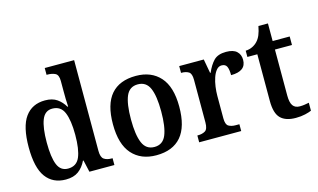

<svg xmlns="http://www.w3.org/2000/svg" viewBox="-90 -1028 2164 1306"><g transform="rotate(-15 991.5 -375.0)"><path d="M234 10Q143 10 94 -56.5Q45 -123 45 -267Q45 -412 94 -479.5Q143 -547 234 -547Q286 -547 318.5 -524Q351 -501 371 -466H376Q374 -489 373.5 -519Q373 -549 373 -576V-647Q373 -690 350.5 -701Q328 -712 297 -712H290V-760H497V-121Q497 -76 517 -62Q537 -48 569 -48H577V0H401L382 -84H378Q357 -40 323 -15Q289 10 234 10ZM267 -58Q327 -58 350 -111.5Q373 -165 373 -268Q373 -370 350 -425Q327 -480 267 -480Q215 -480 193.5 -425Q172 -370 172 -267Q172 -162 193.5 -110Q215 -58 267 -58Z M871 10Q763 10 701 -59.5Q639 -129 639 -270Q639 -410 698.5 -479Q758 -548 874 -548Q982 -548 1044 -479Q1106 -410 1106 -270Q1106 -129 1046.5 -59.5Q987 10 871 10ZM873 -48Q932 -48 955.5 -104.5Q979 -161 979 -270Q979 -379 955 -434Q931 -489 872 -489Q813 -489 789.5 -434Q766 -379 766 -270Q766 -161 790 -104.5Q814 -48 873 -48Z M1174 0V-48H1178Q1209 -48 1229.5 -60.5Q1250 -73 1250 -120V-420Q1250 -464 1230.5 -476Q1211 -488 1181 -488H1177V-536H1350L1368 -437H1372Q1393 -487 1422 -517Q1451 -547 1509 -547Q1560 -547 1584 -524.5Q1608 -502 1608 -465Q1608 -385 1502 -385Q1502 -426 1492.5 -446Q1483 -466 1456 -466Q1435 -466 1419.5 -447.5Q1404 -429 1394 -399.5Q1384 -370 1379.5 -336.5Q1375 -303 1375 -273V-115Q1375 -71 1394.5 -59.5Q1414 -48 1443 -48H1470V0Z M1853 10Q1782 10 1746.5 -25Q1711 -60 1711 -147V-476H1641V-520Q1668 -521 1690 -532Q1712 -543 1726 -559Q1741 -575 1751 -599Q1761 -623 1768 -660H1835V-536H1955V-476H1835V-152Q1835 -103 1850.5 -81Q1866 -59 1899 -59Q1917 -59 1933 -61.5Q1949 -64 1964 -67V-11Q1949 -4 1919.5 3Q1890 10 1853 10Z"/></g></svg>

Font: Noto Serif Sinhala SemiCondensed SemiBold
Style: Regular
Weight: 600
Width: 4
Designer: Jelle Bosma - Monotype Design Team
Foundry: Monotype Imaging Inc.
Version: Version 2.007; ttfautohint (v1.8.4.7-5d5b)